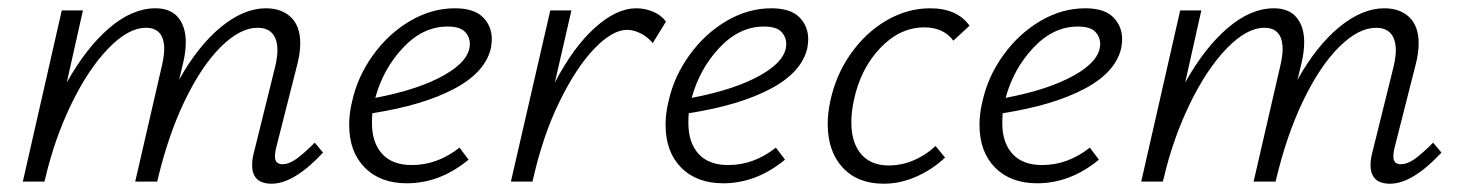

<svg xmlns="http://www.w3.org/2000/svg" viewBox="-20 -438 3523 463"><path d="M759 -70Q689 5 635 5Q588 5 588 -40Q588 -54 592 -69L644 -279Q649 -302 649 -316Q649 -343 637 -357Q625 -371 601 -371Q559 -371 512.5 -325Q466 -279 425.5 -195Q385 -111 359 0H306L371 -282Q376 -305 376 -319Q376 -371 332 -371Q289 -371 240.5 -320.5Q192 -270 151.5 -186Q111 -102 89 -7L87 0H35L129 -413H180L141 -239Q188 -323 243.5 -370.5Q299 -418 355 -418Q391 -418 409.5 -396Q428 -374 428 -336Q428 -314 422 -288L412 -246Q458 -328 513 -373Q568 -418 621 -418Q659 -418 681.5 -396.5Q704 -375 704 -334Q704 -310 697 -283L646 -82Q643 -70 643 -61Q643 -42 661 -42Q677 -42 695 -55Q713 -68 739 -94Z M1166 -343Q1166 -337 1164 -323Q1151 -264 1075.5 -224Q1000 -184 878 -165Q877 -157 877 -141Q877 -94 901.5 -67Q926 -40 973 -40Q1035 -40 1088 -82L1110 -53Q1041 4 961 4Q897 4 859.5 -34Q822 -72 822 -137Q822 -165 829 -193Q842 -253 879.5 -305Q917 -357 969 -387.5Q1021 -418 1077 -418Q1123 -418 1144.5 -396.5Q1166 -375 1166 -343ZM1059 -374Q1000 -374 952 -323Q904 -272 885 -202Q990 -222 1051.5 -257Q1113 -292 1113 -332Q1113 -349 1101 -361.5Q1089 -374 1059 -374Z M1586 -386 1554 -334Q1542 -349 1525 -357.5Q1508 -366 1492 -366Q1457 -366 1413.5 -321Q1370 -276 1329.5 -193.5Q1289 -111 1265 -4L1264 0H1212L1307 -413H1358L1318 -239Q1363 -325 1415 -371.5Q1467 -418 1514 -418Q1535 -418 1554.5 -410Q1574 -402 1586 -386Z M1929 -343Q1929 -337 1927 -323Q1914 -264 1838.5 -224Q1763 -184 1641 -165Q1640 -157 1640 -141Q1640 -94 1664.5 -67Q1689 -40 1736 -40Q1798 -40 1851 -82L1873 -53Q1804 4 1724 4Q1660 4 1622.5 -34Q1585 -72 1585 -137Q1585 -165 1592 -193Q1605 -253 1642.5 -305Q1680 -357 1732 -387.5Q1784 -418 1840 -418Q1886 -418 1907.5 -396.5Q1929 -375 1929 -343ZM1822 -374Q1763 -374 1715 -323Q1667 -272 1648 -202Q1753 -222 1814.5 -257Q1876 -292 1876 -332Q1876 -349 1864 -361.5Q1852 -374 1822 -374Z M2209 -372Q2150 -372 2102.5 -322Q2055 -272 2039 -196Q2033 -168 2033 -143Q2033 -94 2056.5 -66.5Q2080 -39 2123 -39Q2154 -39 2183.5 -51.5Q2213 -64 2236 -86L2259 -58Q2228 -29 2189.5 -12Q2151 5 2111 5Q2048 5 2012 -34Q1976 -73 1976 -139Q1976 -165 1982 -193Q1995 -256 2031 -307.5Q2067 -359 2117.5 -388.5Q2168 -418 2223 -418Q2288 -418 2318 -376L2279 -340Q2255 -372 2209 -372Z M2686 -343Q2686 -337 2684 -323Q2671 -264 2595.5 -224Q2520 -184 2398 -165Q2397 -157 2397 -141Q2397 -94 2421.5 -67Q2446 -40 2493 -40Q2555 -40 2608 -82L2630 -53Q2561 4 2481 4Q2417 4 2379.5 -34Q2342 -72 2342 -137Q2342 -165 2349 -193Q2362 -253 2399.5 -305Q2437 -357 2489 -387.5Q2541 -418 2597 -418Q2643 -418 2664.5 -396.5Q2686 -375 2686 -343ZM2579 -374Q2520 -374 2472 -323Q2424 -272 2405 -202Q2510 -222 2571.5 -257Q2633 -292 2633 -332Q2633 -349 2621 -361.5Q2609 -374 2579 -374Z M3456 -70Q3386 5 3332 5Q3285 5 3285 -40Q3285 -54 3289 -69L3341 -279Q3346 -302 3346 -316Q3346 -343 3334 -357Q3322 -371 3298 -371Q3256 -371 3209.5 -325Q3163 -279 3122.5 -195Q3082 -111 3056 0H3003L3068 -282Q3073 -305 3073 -319Q3073 -371 3029 -371Q2986 -371 2937.5 -320.5Q2889 -270 2848.5 -186Q2808 -102 2786 -7L2784 0H2732L2826 -413H2877L2838 -239Q2885 -323 2940.5 -370.5Q2996 -418 3052 -418Q3088 -418 3106.5 -396Q3125 -374 3125 -336Q3125 -314 3119 -288L3109 -246Q3155 -328 3210 -373Q3265 -418 3318 -418Q3356 -418 3378.5 -396.5Q3401 -375 3401 -334Q3401 -310 3394 -283L3343 -82Q3340 -70 3340 -61Q3340 -42 3358 -42Q3374 -42 3392 -55Q3410 -68 3436 -94Z"/></svg>

Font: Ysabeau Semilight
Style: Italic
Weight: 300
Italic angle: -12°
Designer: Christian Thalmann (Catharsis Fonts)
Version: Version 0.003